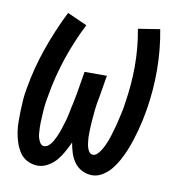

<svg xmlns="http://www.w3.org/2000/svg" viewBox="-66 -591 632 661"><g transform="rotate(10 250.0 -260.0)"><path d="M108 8Q89 8 72 -0.5Q55 -9 45 -24Q35 -39 29 -56.5Q23 -74 20 -93Q17 -112 17 -131Q17 -150 17.5 -169.5Q18 -189 19.5 -208.5Q21 -228 25 -248Q37 -319 61.5 -389.5Q86 -460 120 -528L189 -497Q157 -434 135 -368Q113 -302 102 -236Q100 -226 98.5 -216.5Q97 -207 96 -198Q95 -189 94.5 -179.5Q94 -170 93.5 -160.5Q93 -151 92.5 -141.5Q92 -132 92.5 -123Q93 -114 93.5 -104.5Q94 -95 96.5 -86.5Q99 -78 104 -70Q109 -62 118 -62Q127 -62 134.5 -69Q142 -76 147 -84.5Q152 -93 156 -101.5Q160 -110 163 -118.5Q166 -127 169 -136Q172 -145 174.5 -153.5Q177 -162 179.5 -171Q182 -180 183.5 -189Q185 -198 187 -207Q189 -216 191 -224.5Q193 -233 194.5 -242Q196 -251 198 -260L211 -338H289L276 -260Q274 -251 272.5 -242Q271 -233 270 -224.5Q269 -216 268 -207Q267 -198 266.5 -189Q266 -180 265 -171.5Q264 -163 264 -154Q264 -145 263.5 -136Q263 -127 263.5 -118.5Q264 -110 265 -101.5Q266 -93 268 -85Q270 -77 275 -69.5Q280 -62 289 -62Q297 -62 304 -69Q311 -76 316 -84Q321 -92 325 -100.5Q329 -109 332.5 -117.5Q336 -126 338.5 -134.5Q341 -143 343.5 -151.5Q346 -160 348.5 -168.5Q351 -177 353 -186Q355 -195 357 -203.5Q359 -212 361 -220.5Q363 -229 364.5 -238Q366 -247 367 -255Q378 -322 378 -387.5Q378 -453 366 -516L442 -528Q455 -460 455.5 -388.5Q456 -317 444 -245Q441 -227 437 -208.5Q433 -190 428 -171.5Q423 -153 417 -134.5Q411 -116 403.5 -98Q396 -80 386.5 -62.5Q377 -45 364.5 -29.5Q352 -14 334.5 -3Q317 8 298 8Q279 8 262.5 -0.5Q246 -9 235.5 -23.5Q225 -38 219.5 -55.5Q214 -73 211 -91Q203 -74 194 -57.5Q185 -41 173 -26.5Q161 -12 143.5 -2Q126 8 108 8Z"/></g></svg>

Font: Iosevka Custom
Style: Italic
Weight: 400
Italic angle: -9°
Monospace: yes
Designer: Belleve Invis
Foundry: Belleve Invis
Version: Version 30.3.3; ttfautohint (v1.8.3)